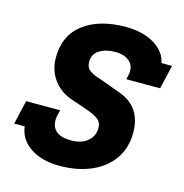

<svg xmlns="http://www.w3.org/2000/svg" viewBox="-111 -856 928 970"><g transform="rotate(15 352.5 -370.5)"><path d="M507 -543Q507 -577 480.5 -597Q454 -617 413 -617Q361 -617 328 -596.5Q295 -576 295 -535Q295 -505 313.5 -491.5Q332 -478 353.5 -470.5Q375 -463 382 -461L483 -424Q603 -381 603 -245Q603 -166 562.5 -108Q522 -50 450 -19Q378 12 286 12Q193 12 133 -28Q73 -68 65 -135H10L39 -260H217L208 -223Q207 -217 207 -205Q207 -168 232.5 -147.5Q258 -127 309 -127Q363 -127 395 -154Q427 -181 427 -224Q427 -253 405.5 -269Q384 -285 343 -299L259 -328Q199 -348 163 -397Q127 -446 127 -512Q127 -629 210 -691Q293 -753 431 -753Q491 -753 539 -735.5Q587 -718 615.5 -688Q644 -658 649 -623H705L676 -498H499L504 -519Q507 -533 507 -543Z"/></g></svg>

Font: Arvo
Style: Bold Italic
Weight: 700
Italic angle: -13°
Designer: Anton Koovit (Cyrillic Expansion: Cyreal)
Foundry: Anton Koovit, Yassin Baggar
Version: Version 3.000